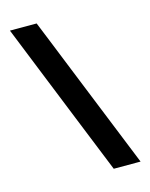

<svg xmlns="http://www.w3.org/2000/svg" viewBox="-109 -784 669 854"><g transform="rotate(-15 225.5 -356.5)"><path d="M307.5 0Q285 -55.5 264 -107.8Q243 -160 215.5 -228L116.5 -474Q87.5 -546.5 65.5 -601Q43.5 -655.5 20.5 -713H143.5Q167 -655.5 188.8 -601Q210.5 -546.5 239 -476L339 -228Q366.5 -160 387.5 -107.8Q408.5 -55.5 431 0Z"/></g></svg>

Font: Commissioner SemiBold
Style: Regular
Weight: 600
Designer: Kostas Bartsokas
Foundry: Kostas Bartsokas
Version: Version 1.000; ttfautohint (v1.8.3)